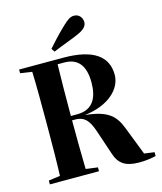

<svg xmlns="http://www.w3.org/2000/svg" viewBox="-127 -958 893 1061"><g transform="rotate(-15 319.5 -427.5)"><path d="M230 -721 243 -702C305 -728 351 -743 391 -761C434 -780 444 -799 444 -818C444 -841 427 -866 398 -866C377 -866 361 -856 332 -828C283 -781 257 -751 230 -721ZM279 -630C357 -630 396 -581 396 -485C396 -404 369 -335 274 -335H238V-354C238 -444 239 -552 241 -630ZM28 -636 95 -626C98 -549 98 -443 98 -354V-310C98 -219 97 -110 94 -31L28 -22V0H309V-22L241 -31C239 -110 238 -219 238 -310H256C317 -310 338 -269 359 -204L401 -79C421 -14 460 11 538 11C570 11 603 7 633 0V-22L575 -30L512 -192C482 -270 441 -307 314 -320C453 -336 531 -412 531 -493C531 -596 455 -657 281 -657H28Z"/></g></svg>

Font: Source Serif 4 Display
Style: Bold
Weight: 700
Designer: Frank Grießhammer
Foundry: Adobe Systems Incorporated
Version: Version 4.004;hotconv 1.0.117;makeotfexe 2.5.65602